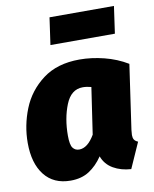

<svg xmlns="http://www.w3.org/2000/svg" viewBox="-88 -849 751 936"><g transform="rotate(-10 287.0 -381.0)"><path d="M566 -491 520 -172Q518 -152 518 -147Q518 -133 523 -124.5Q528 -116 542 -110L486 16Q436 13 398 -9Q360 -31 345 -72Q316 -29 278 -4.5Q240 20 186 20Q102 20 56.5 -38Q11 -96 11 -197Q11 -283 43.5 -364.5Q76 -446 147.5 -500Q219 -554 330 -554Q389 -554 451 -538.5Q513 -523 566 -491ZM210 -198Q210 -153 221.5 -137.5Q233 -122 253 -122Q295 -122 330 -182L364 -412Q342 -418 322 -418Q264 -418 237 -350.5Q210 -283 210 -198ZM203 -648 222 -782H541L522 -648Z"/></g></svg>

Font: FiraGO Heavy
Style: Italic
Weight: 900
Italic angle: -8°
Designer: bBox Type GmbH
Foundry: bBox Type GmbH
Version: Version 1.001